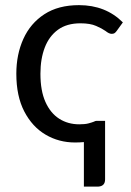

<svg xmlns="http://www.w3.org/2000/svg" viewBox="-20 -534 499 729"><path d="M353 174.5H298.5V5.5Q282.5 7 265 7Q203.5 7 153 -22.8Q102.5 -52.5 72.2 -110.8Q42 -169 42 -254Q42 -327.5 68.8 -386.5Q95.5 -445.5 148.5 -480Q201.5 -514.5 280 -514.5Q381 -514.5 446.5 -449L423 -416.5Q419 -411 415 -408.2Q411 -405.5 404 -405.5Q394 -405.5 380.5 -416.5Q367 -426 345 -435.5Q322.5 -445.5 285.5 -445.5Q233.5 -445.5 200 -421Q166.5 -396.5 150 -353.5Q133.5 -310.5 133.5 -254Q133.5 -189.5 152.5 -147Q171.5 -104.5 204.8 -83.2Q238 -62 281 -62Q303 -62 316 -65.5Q329 -69 336.5 -72Q342 -75 345.5 -75H379V147Q379 173 353 174.5Z"/></svg>

Font: Verano Sans
Style: Regular
Weight: 400
Designer: Lukasz Dziedzic with Adam Twardoch and Botio Nikoltchev
Foundry: tyPoland Lukasz Dziedzic
Version: Version 3.001;December 28, 2019;FontCreator 12.0.0.2547 64-b